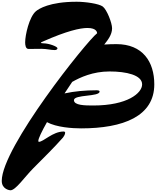

<svg xmlns="http://www.w3.org/2000/svg" viewBox="-322 -1585 1813 2212"><path d="M796.9 -1202.1C676.8 -1110.4 -301.8 114.3 -301.8 498.5C-301.8 598.1 -206.5 607.4 -202.1 607.4C-141.1 607.4 -39.1 454.6 61.5 353.5C196.7 217.7 302.2 114.3 403.3 0C407.7 -4.4 428.7 -35.2 428.7 -55.2C428.7 -64 422.4 -69.8 411.1 -69.8C284.2 -69.8 180.2 49.3 124 49.3C123.5 49.3 123.5 48.8 123.5 48.3V46.9C123.5 45.9 123.5 45.4 121.6 45.4C119.1 45.4 119.6 41 119.6 37.6C119.6 10.7 159.7 -72.3 219.2 -177.7C328.6 -118.2 509.8 -106 611.8 -106C1099.1 -106 1455.6 -245.6 1455.6 -613.3C1455.6 -874 1321.3 -1076.7 1019 -1076.7C965.3 -1076.7 918.9 -1074.7 878.9 -1071.8C918 -1121.6 969.2 -1183.6 969.2 -1258.8C969.2 -1321.3 908.7 -1474.6 861.8 -1509.8C817.4 -1543 661.6 -1564.9 561 -1564.9C247.1 -1564.9 124 -1482.4 92.3 -1456.1C14.2 -1390.6 -32.2 -1179.7 -32.2 -1097.7C-32.2 -1064.5 -26.4 -1021 7.3 -1021C65.4 -1021 97.7 -1022.5 155.8 -1022.5C214.8 -1022.5 263.2 -1008.3 306.6 -1008.3C321.8 -1008.3 339.8 -1012.7 339.8 -1029.8C339.8 -1047.9 243.7 -1085.9 176.3 -1085.9C165.5 -1085.9 149.4 -1087.9 149.4 -1092.3C149.4 -1097.7 164.1 -1103 173.8 -1107.4C446.3 -1228 599.6 -1262.7 686 -1262.7C795.4 -1262.7 796.9 -1207.5 796.9 -1202.1ZM825.2 -529.8C825.2 -543.9 804.7 -544.9 786.6 -544.9C663.1 -544.9 534.2 -533.7 421.4 -508.8L509.8 -641.6C601.1 -693.4 747.6 -761.7 940.4 -761.7C1132.3 -761.7 1315.4 -720.7 1315.4 -612.8C1315.4 -512.2 1146.5 -369.6 752.9 -369.6C657.7 -369.6 529.8 -370.6 529.8 -431.2C529.8 -498 825.2 -468.3 825.2 -529.8Z"/></svg>

Font: Bodega Script
Style: Medium
Weight: 500
Italic angle: 39.7°
Version: Version 001.000